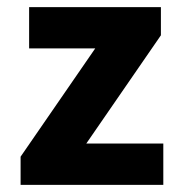

<svg xmlns="http://www.w3.org/2000/svg" viewBox="-20 -516 500 536"><path d="M37.5 0V-78.6L245.8 -380.8H61.3V-496.1H429.2V-417.5L220.9 -115.3H435.9V0Z"/></svg>

Font: Source Sans 3
Style: Regular
Weight: 200
Designer: Paul D. Hunt
Foundry: Adobe
Version: Version 3.046;hotconv 1.0.118;makeotfexe 2.5.65603